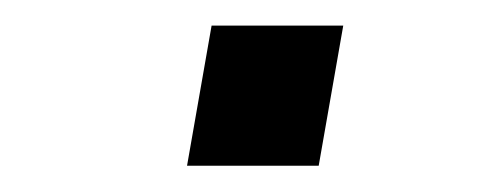

<svg xmlns="http://www.w3.org/2000/svg" viewBox="-20 -430 373 147"><path d="M123.2 -303.1 142 -410.4H242.8L224 -303.1Z"/></svg>

Font: Archivo Variable SemiBold
Style: Italic
Weight: 600
Italic angle: -10°
Designer: Hector Gatti
Foundry: Omnibus-Type
Version: Version 2.001